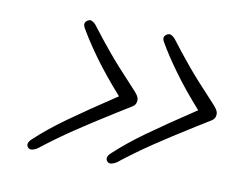

<svg xmlns="http://www.w3.org/2000/svg" viewBox="-46 -424 535 419"><g transform="rotate(10 221.5 -215.0)"><path d="M430 -206Q428.5 -199.5 421.5 -195.5Q414.5 -191.5 390 -176Q339.5 -144.5 304.2 -120.8Q269 -97 234.5 -70Q229.5 -66.5 223.8 -65.2Q218 -64 214.5 -67Q205.5 -76 219.5 -88Q246 -113 286 -141.8Q326 -170.5 389.5 -212.5Q353.5 -253 329.8 -285.8Q306 -318.5 290.5 -345.5Q283.5 -357 293 -363Q298.5 -366.5 303 -364.2Q307.5 -362 311.5 -357.5Q334 -328 355 -302.8Q376 -277.5 409 -242.5Q424.5 -226.5 428.2 -219.8Q432 -213 430 -206ZM254.5 -206Q253 -199.5 246 -195.5Q239 -191.5 214.5 -176Q164 -144.5 128.8 -120.8Q93.5 -97 59 -70Q54 -66.5 48.2 -65.2Q42.5 -64 39 -67Q30 -76 44 -88Q70.5 -113 110.5 -141.8Q150.5 -170.5 214 -212.5Q178 -253 154.2 -285.8Q130.5 -318.5 115 -345.5Q108 -357 117.5 -363Q123 -366.5 127.5 -364.2Q132 -362 136 -357.5Q158.5 -328 179.5 -302.8Q200.5 -277.5 233.5 -242.5Q249 -226.5 252.8 -219.8Q256.5 -213 254.5 -206Z"/></g></svg>

Font: Fraunces 72pt SuperSoft Thin
Style: Italic
Weight: 100
Italic angle: -16°
Version: Version 1.000;[b76b70a41]